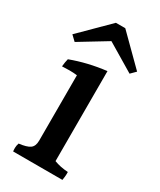

<svg xmlns="http://www.w3.org/2000/svg" viewBox="-169 -801 635 763"><g transform="rotate(30 148.5 -419.5)"><path d="M258 -134Q258 -131 258 -122.5Q258 -114 255 -96H29Q28 -102 28 -112Q28 -122 32 -134Q67 -138 82 -148.5Q97 -159 97 -185V-485Q80 -487 62 -487Q44 -487 28 -486Q30 -507 34 -522Q109 -550 194 -560V-147Q222 -136 258 -134ZM170 -743 297 -617 275 -595 148 -671 23 -595 0 -617 127 -743Z"/></g></svg>

Font: Halant Medium
Style: Regular
Weight: 500
Designer: Hitesh Malaviya (Devanagari), Satya Rajpurohit (Latin)
Foundry: Indian Type Foundry
Version: Version 1.101;PS 1.0;hotconv 1.0.78;makeotf.lib2.5.61930; tt